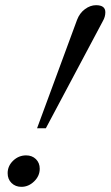

<svg xmlns="http://www.w3.org/2000/svg" viewBox="-20 -703 424 736"><path d="M122.1 -211.4 275.4 -627Q285.2 -652.8 305.7 -668Q326.2 -683.1 348.1 -683.1Q383.8 -683.1 383.8 -656.2Q383.8 -638.7 374.5 -622.6L155.8 -211.4ZM62 13.2Q39.1 13.2 24.2 -1.5Q9.3 -16.1 9.3 -39.1Q9.3 -66.9 30.5 -87.2Q51.8 -107.4 80.1 -107.4Q103 -107.4 117.7 -93Q132.3 -78.6 132.3 -56.2Q132.3 -28.3 110.8 -7.6Q89.4 13.2 62 13.2Z"/></svg>

Font: Elstob Light
Style: Italic
Weight: 300
Italic angle: -20°
Designer: Peter S. Baker
Version: Version 1.015